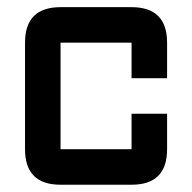

<svg xmlns="http://www.w3.org/2000/svg" viewBox="-20 -508 528 528"><path d="M341.8 0H146.5Q48.8 0 48.8 -97.7V-390.6Q48.8 -488.3 146.5 -488.3H341.8Q439.5 -488.3 439.5 -390.6V-293H341.8V-390.6H146.5V-97.7H341.8V-195.3H439.5V-97.7Q439.5 0 341.8 0Z"/></svg>

Font: BabelStone Runic Dotted
Style: Regular
Weight: 400
Designer: Andrew West
Foundry: BabelStone
Version: Version 3.003 March 14, 2022